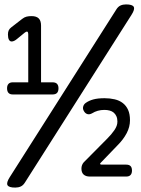

<svg xmlns="http://www.w3.org/2000/svg" viewBox="-20 -800 640 870"><path d="M49 50Q20 50 14 39Q8 28 24 3L507 -757Q515 -770 526 -775Q537 -780 551 -780Q580 -780 586 -769Q592 -758 576 -733L93 27Q85 40 74 45Q63 50 49 50ZM108 -397V-643Q108 -650 106.5 -653.5Q105 -657 102 -657Q100 -657 97.5 -655.5Q95 -654 92 -652L59 -625Q51 -618 44.5 -615Q38 -612 33 -612Q25 -612 20.5 -620Q16 -628 16 -644Q16 -655 19.5 -662.5Q23 -670 31 -676L80 -714Q90 -722 100 -724.5Q110 -727 123 -727Q145 -727 155.5 -716.5Q166 -706 166 -684V-397ZM38 -372Q25 -372 18.5 -379Q12 -386 12 -400Q12 -413 18.5 -420Q25 -427 38 -427H218Q232 -427 238.5 -420Q245 -413 245 -400Q245 -386 238.5 -379Q232 -372 218 -372ZM387 0Q369 0 359 -9Q349 -18 349 -36Q349 -44 351.5 -51Q354 -58 359 -64L467 -173Q476 -182 484 -191.5Q492 -201 498.5 -210.5Q505 -220 508.5 -229.5Q512 -239 512 -249Q512 -263 507.5 -273Q503 -283 495.5 -289.5Q488 -296 477 -299Q466 -302 453 -302Q437 -302 423 -298Q409 -294 398 -287Q386 -280 376 -283Q366 -286 360 -297Q354 -307 357 -317.5Q360 -328 369 -334Q383 -344 403 -349.5Q423 -355 454 -355Q478 -355 499.5 -350Q521 -345 536.5 -333Q552 -321 560.5 -302Q569 -283 569 -255Q569 -225 554 -196.5Q539 -168 513 -142L435 -61Q433 -59 434 -56.5Q435 -54 441 -54H552Q565 -54 571.5 -47.5Q578 -41 578 -27Q578 -14 571.5 -7Q565 0 552 0Z"/></svg>

Font: Maple Mono
Style: Regular
Weight: 400
Monospace: yes
Designer: subframe7536
Version: Version 7.300